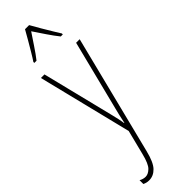

<svg xmlns="http://www.w3.org/2000/svg" viewBox="-337 -822 991 991"><g transform="rotate(-45 158.0 -326.5)"><path d="M23 -593H49L145 -206Q153 -174 156 -159.5Q159 -145 160 -138.5Q161 -132 162 -125H164Q170 -155 174.5 -173.5Q179 -192 183 -208L280 -593H306L142 59Q126 125 101.5 150.5Q77 176 45 176Q35 176 27 174Q19 172 10 168V140Q27 150 45 150Q64 150 83 131.5Q102 113 116 56L150 -79ZM173 -829Q186 -806 204.5 -774Q223 -742 239.5 -715.5Q256 -689 262 -679V-672H247Q226 -698 202 -733.5Q178 -769 158 -799Q139 -771 114.5 -734Q90 -697 70 -672H54V-679Q65 -695 81 -722Q97 -749 114 -778Q131 -807 143 -829Z"/></g></svg>

Font: Noto Sans Malayalam UI ExtraCondensed Thin
Style: Regular
Weight: 100
Width: 2
Designer: Jelle Bosma - Monotype Design Team
Foundry: Monotype Imaging Inc.
Version: Version 2.104; ttfautohint (v1.8.4.7-5d5b)